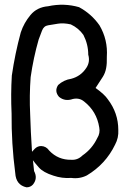

<svg xmlns="http://www.w3.org/2000/svg" viewBox="-20 -761 540 817"><path d="M184.6 -734.4Q252 -749 316.4 -730.5Q369.1 -702.1 403.3 -653.3Q439.5 -591.8 434.6 -519.5Q435.5 -491.2 431.6 -470.7Q427.7 -450.2 417.5 -434.1Q407.2 -418 386.7 -386.7Q424.8 -359.4 438.5 -338.9Q483.4 -280.3 483.4 -208Q485.4 -174.8 469.7 -145.5Q429.7 -62.5 349.6 -14.6Q318.4 1 283.2 -3.9Q244.1 -1 207 -13.7Q164.1 -27.3 145.5 -48.3Q127 -69.3 120.1 -79.1L125 -33.2Q141.6 -2 120.1 24.4Q109.4 36.1 92.8 36.1Q47.9 26.4 44.9 -24.4Q28.3 -150.4 29.3 -278.3Q25.4 -359.4 30.3 -439.5Q43.9 -533.2 68.4 -623Q82 -664.1 109.9 -697.3Q137.7 -730.5 184.6 -734.4ZM281.2 -657.2Q250 -664.1 226.6 -660.2Q203.1 -656.2 184.6 -653.3Q166 -650.4 158.7 -630.4Q151.4 -610.4 144.5 -592.8Q122.1 -514.6 110.4 -432.6Q104.5 -353.5 108.4 -274.4Q110.4 -204.1 116.2 -115.2Q122.1 -122.1 127.9 -127.9Q139.6 -139.6 155.3 -139.6Q176.8 -138.7 189.5 -120.1Q227.5 -80.1 283.2 -81.1Q310.5 -79.1 331.1 -99.6Q372.1 -127.9 393.6 -172.9Q407.2 -194.3 402.3 -218.8Q391.6 -287.1 337.9 -329.1Q327.1 -337.9 315.4 -340.3Q303.7 -342.8 290 -339.8Q256.8 -328.1 231.4 -348.6Q210 -373 227.5 -399.4Q251 -420.9 283.2 -425.8Q324.2 -436.5 347.7 -472.7Q364.3 -498 355.5 -528.3Q355.5 -572.3 335 -612.3Q314.5 -641.6 281.2 -657.2Z"/></svg>

Font: NaikaiFont
Style: Regular-Lite
Weight: 400
Version: Version 1.67